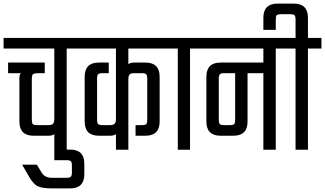

<svg xmlns="http://www.w3.org/2000/svg" viewBox="-40 -833 1808 1068"><path d="M406 -622V-563H331V0H262V-87Q252 -78 230 -78H147Q68 -78 68 -157V-400Q68 -418 76 -426H5V-485H209V-426H169Q149 -425 143 -419.5Q137 -414 137 -395V-168Q137 -148 142.5 -142.5Q148 -137 168 -137H228Q248 -137 255 -144.5Q262 -152 262 -171V-563H-20V-622Z M350 -1Q429 -1 429 78V136Q429 215 350 215H250Q195 215 170 203Q145 191 120 147L83 83H165L191 126Q209 156 247 156H329Q348 156 354 150Q360 144 360 125V89Q360 70 354 64Q348 58 329 58H262V-1Z M913 -563H674V-476Q684 -485 706 -485H769Q848 -485 848 -406V-157Q848 -78 769 -78H714V-137H748Q768 -137 773.5 -142.5Q779 -148 779 -168V-395Q779 -414 773.5 -420Q768 -426 748 -426H708Q688 -426 681 -419Q674 -412 674 -392V0H605V-87Q594 -78 573 -78H510Q431 -78 431 -157V-406Q431 -485 510 -485H565V-426H531Q512 -426 506 -420Q500 -414 500 -395V-168Q500 -148 506 -142.5Q512 -137 531 -137H571Q590 -137 597.5 -144.5Q605 -152 605 -171V-563H366V-622H913Z M1092 -622V-563H1017V0H949V-563H874V-622Z M1569 -622V-563H1494V0H1425V-426H1337V-157Q1337 -78 1258 -78H1187Q1108 -78 1108 -157V-406Q1108 -485 1187 -485H1425V-563H1053V-622ZM1268 -168V-426H1208Q1189 -426 1183 -420Q1177 -414 1177 -395V-168Q1177 -148 1183 -142.5Q1189 -137 1208 -137H1237Q1257 -137 1262.5 -142.5Q1268 -148 1268 -168Z M1748 -622V-563H1673V0H1604V-563H1529V-622H1604V-723Q1604 -742 1598.5 -748Q1593 -754 1573 -754H1525Q1504 -754 1499 -748.5Q1494 -743 1494 -723V-667H1425V-734Q1425 -813 1504 -813H1594Q1673 -813 1673 -734V-622Z"/></svg>

Font: Teko Light
Style: Regular
Weight: 300
Designer: Manushi Parikh, Jonny Pinhorn
Foundry: Indian Type Foundry
Version: Version 1.105;PS 1.0;hotconv 1.0.78;makeotf.lib2.5.61930; tt